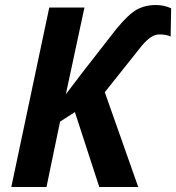

<svg xmlns="http://www.w3.org/2000/svg" viewBox="-20 -744 701 764"><path d="M176 -714H316L242 -369L316 -466L419 -598Q470 -666 508 -695Q546 -724 600 -724Q633 -724 661 -711L659 -599Q640 -607 615 -607Q597 -607 580.5 -596Q564 -585 545 -563L397 -377L530 0H375L278 -298L219 -260L165 0H25Z"/></svg>

Font: Noto Sans Display
Style: Bold Italic
Weight: 700
Italic angle: -12°
Designer: Monotype Design team
Foundry: Monotype Imaging Inc.
Version: Version 1.000